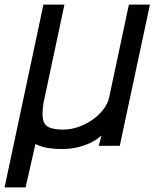

<svg xmlns="http://www.w3.org/2000/svg" viewBox="-54 -638 676 840"><path d="M-34 182 136 -618H228L137 -191Q129 -143 134 -117Q139 -91 160.5 -81Q182 -71 223 -71Q254 -71 287 -82Q320 -93 349 -113Q378 -133 398 -159Q418 -185 424 -214L510 -618H602L470 0H378L390 -45Q367 -25 339 -12Q311 1 280.5 7.5Q250 14 220 14Q180 14 151 8.5Q122 3 101 -8L58 182Z"/></svg>

Font: Victor Mono Thin SemiBold
Style: Italic
Weight: 600
Italic angle: -12°
Monospace: yes
Version: Version 1.561;gftools[0.9.30]